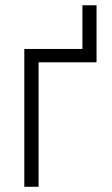

<svg xmlns="http://www.w3.org/2000/svg" viewBox="-20 -716 428 736"><path d="M350.1 -477.1H127.9V0H73.2V-528.3H295.9V-695.8H350.1Z"/></svg>

Font: Roboto Condensed Light
Style: Regular
Weight: 300
Designer: Google
Version: Version 2.134; 2016